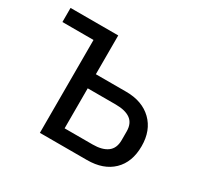

<svg xmlns="http://www.w3.org/2000/svg" viewBox="-116 -659 832 802"><g transform="rotate(30 300.0 -258.0)"><path d="M161 -448H11V-516H241V-329H387Q465 -329 511 -284.5Q557 -240 557 -164Q557 -87 512 -43.5Q467 0 388 0H161ZM376 -68Q422 -68 447 -86.5Q472 -105 472 -144V-186Q472 -225 447.5 -243Q423 -261 376 -261H241V-68Z"/></g></svg>

Font: iA Writer Quattro V
Style: Regular
Weight: 400
Designer: Mike Abbink, Paul van der Laan, Pieter van Rosmalen, Oliver Reichenstein
Foundry: Information Architects Inc.
Version: Version 2.000